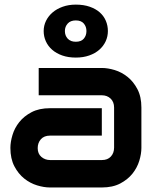

<svg xmlns="http://www.w3.org/2000/svg" viewBox="-20 -828 693 848"><path d="M604.5 -174.8Q604.5 -148.4 595.2 -117.9Q585.9 -87.4 565.2 -61.3Q544.4 -35.2 511 -17.6Q477.5 0 429.7 0H200.7Q174.3 0 143.8 -9.3Q113.3 -18.6 87.2 -39.3Q61 -60.1 43.5 -93.5Q25.9 -127 25.9 -174.8Q25.9 -201.2 35.2 -231.9Q44.4 -262.7 65.2 -288.8Q85.9 -314.9 119.4 -332.5Q152.8 -350.1 200.7 -350.1H429.7V-229H200.7Q174.8 -229 160.6 -213.1Q146.5 -197.3 146.5 -173.8Q146.5 -148.9 162.8 -135Q179.2 -121.1 201.7 -121.1H429.7Q455.6 -121.1 469.7 -136.7Q483.9 -152.3 483.9 -175.8V-353Q483.9 -377.9 468.5 -392.6Q453.1 -407.2 429.7 -407.2H150.9V-527.8H429.7Q456.1 -527.8 486.6 -518.6Q517.1 -509.3 543.2 -488.5Q569.3 -467.8 586.9 -434.3Q604.5 -400.9 604.5 -353ZM172.9 -690.9Q172.9 -714.8 183.3 -736.1Q193.8 -757.3 212.4 -773.2Q231 -789.1 257.1 -798.3Q283.2 -807.6 314.9 -807.6Q349.6 -807.6 376.2 -798.3Q402.8 -789.1 420.7 -773.2Q438.5 -757.3 447.5 -736.1Q456.5 -714.8 456.5 -690.9Q456.5 -667 446.8 -645.8Q437 -624.5 418.7 -608.4Q400.4 -592.3 374 -583Q347.7 -573.7 314.9 -573.7Q281.2 -573.7 254.9 -583Q228.5 -592.3 210.2 -608.4Q191.9 -624.5 182.4 -645.8Q172.9 -667 172.9 -690.9ZM266.6 -690.9Q266.6 -670.9 279.1 -657.2Q291.5 -643.6 314.9 -643.6Q338.4 -643.6 350.1 -657.2Q361.8 -670.9 361.8 -690.9Q361.8 -710.4 350.1 -724.1Q338.4 -737.8 314.9 -737.8Q291.5 -737.8 279.1 -724.1Q266.6 -710.4 266.6 -690.9Z"/></svg>

Font: Audiowide
Style: Regular
Weight: 400
Designer: Astigmatic (AOETI)
Foundry: Astigmatic (AOETI)
Version: Version 1.002